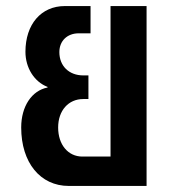

<svg xmlns="http://www.w3.org/2000/svg" viewBox="-20 -614 583 634"><path d="M207 0H464V-594H345V-97H252C205 -97 172 -136 172 -193C172 -249 206 -287 255 -287H272V-365H255C208 -365 176 -396 176 -442C176 -479 202 -504 240 -504H279V-594H194C116 -594 64 -534 64 -443C64 -390 93 -344 137 -327V-325C85 -315 50 -263 50 -193C50 -77 113 0 207 0Z"/></svg>

Font: Vanilla Cream
Style: Bold
Weight: 700
Designer: Jeremy Tribby, Jinavaṁso
Foundry: Tribby Type
Version: Version 1.422;Glyphs 3.1.2 (3151)